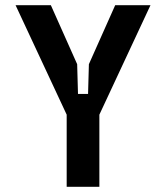

<svg xmlns="http://www.w3.org/2000/svg" viewBox="-20 -720 640 740"><path d="M40 -700H176L277.4 -472.6L280.6 -358H319.4L322.6 -472.6L424 -700H560L363 -278V0H237V-278Z"/></svg>

Font: Fliege Mono Thin
Style: Regular
Weight: 100
Version: Version 0.020;Glyphs 3.3 (3306)